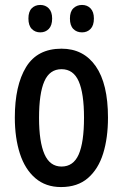

<svg xmlns="http://www.w3.org/2000/svg" viewBox="-20 -747 498 777"><path d="M417 -271Q417 -189 397.5 -126Q378 -63 336 -26.5Q294 10 227 10Q165 10 123 -26Q81 -62 60.5 -125.5Q40 -189 40 -271Q40 -401 85.5 -475.5Q131 -550 229 -550Q318 -550 367.5 -479Q417 -408 417 -271ZM138 -270Q138 -173 160 -123Q182 -73 229 -73Q277 -73 298.5 -122Q320 -171 320 -271Q320 -369 298.5 -418Q277 -467 229 -467Q181 -467 159.5 -418Q138 -369 138 -270ZM95 -672Q95 -700 108.5 -713.5Q122 -727 143 -727Q164 -727 177.5 -713Q191 -699 191 -672Q191 -644 177.5 -630Q164 -616 143 -616Q122 -616 108.5 -630Q95 -644 95 -672ZM263 -672Q263 -700 277 -713.5Q291 -727 312 -727Q333 -727 346.5 -713Q360 -699 360 -672Q360 -644 346.5 -630Q333 -616 312 -616Q290 -616 276.5 -630Q263 -644 263 -672Z"/></svg>

Font: Noto Sans Ethiopic ExtraCondensed Medium
Style: Regular
Weight: 500
Width: 2
Designer: Monotype Design Team
Foundry: Monotype Imaging Inc.
Version: Version 2.102; ttfautohint (v1.8.4.7-5d5b)